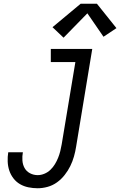

<svg xmlns="http://www.w3.org/2000/svg" viewBox="-20 -996 641 1024"><path d="M181 8Q156 8 131.5 3Q107 -2 86.5 -14Q66 -26 51.5 -45Q37 -64 29.5 -86.5Q22 -109 21 -134.5Q20 -160 24 -184H102Q98 -163 99.5 -140.5Q101 -118 111 -100Q121 -82 140 -72Q159 -62 181 -62Q199 -62 217 -69.5Q235 -77 249 -90.5Q263 -104 273 -120.5Q283 -137 290 -154.5Q297 -172 301.5 -190Q306 -208 309 -226L382 -665H251V-735H472L386 -214Q382 -188 374.5 -161.5Q367 -135 355 -110.5Q343 -86 325 -63Q307 -40 284 -23.5Q261 -7 234 0.5Q207 8 181 8ZM319 -795 260 -851 410 -976H497L601 -846L532 -800L446 -925Z"/></svg>

Font: Iosevka Slab
Style: Italic
Weight: 400
Italic angle: -9°
Monospace: yes
Designer: Belleve Invis
Foundry: Belleve Invis
Version: Version 11.1.0; ttfautohint (v1.8.3)